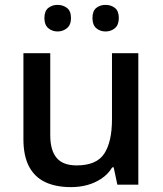

<svg xmlns="http://www.w3.org/2000/svg" viewBox="-20 -757 668 787"><path d="M547 -539V0H461L446 -71H440Q423 -43 396 -25Q369 -7 337.5 1.5Q306 10 271 10Q209 10 165.5 -10.5Q122 -31 99 -74.5Q76 -118 76 -187V-539H186V-203Q186 -141 212 -110Q238 -79 294 -79Q376 -79 407.5 -127.5Q439 -176 439 -268V-539ZM162 -683Q162 -712 178 -724.5Q194 -737 216 -737Q238 -737 254.5 -724.5Q271 -712 271 -683Q271 -655 254.5 -641.5Q238 -628 216 -628Q194 -628 178 -641.5Q162 -655 162 -683ZM359 -683Q359 -712 374.5 -724.5Q390 -737 413 -737Q435 -737 451 -724.5Q467 -712 467 -683Q467 -655 451 -641.5Q435 -628 413 -628Q390 -628 374.5 -641.5Q359 -655 359 -683Z"/></svg>

Font: Noto Sans Syriac Eastern Medium
Style: Regular
Weight: 500
Designer: Patrick Giasson and the Monotype Design Team
Foundry: Monotype Imaging Inc.
Version: Version 3.001